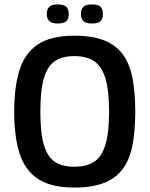

<svg xmlns="http://www.w3.org/2000/svg" viewBox="-20 -838 675 866"><path d="M44 -334Q44 -444 67.5 -520.5Q91 -597 150 -637Q209 -677 316 -677Q399 -677 453 -654.5Q507 -632 537 -588.5Q567 -545 578.5 -481Q590 -417 590 -334Q590 -251 578.5 -187.5Q567 -124 537 -80.5Q507 -37 453 -14.5Q399 8 316 8Q209 8 150 -32Q91 -72 67.5 -148Q44 -224 44 -334ZM162 -334Q162 -236 178.5 -182.5Q195 -129 228.5 -107.5Q262 -86 315 -86Q368 -86 402.5 -107Q437 -128 454.5 -182Q472 -236 472 -334Q472 -433 454.5 -487.5Q437 -542 402.5 -563.5Q368 -585 315 -585Q262 -585 228.5 -563Q195 -541 178.5 -487Q162 -433 162 -334ZM290 -775Q290 -754 279.5 -743Q269 -732 239 -732Q213 -732 202 -743Q191 -754 191 -775Q191 -796 202 -807Q213 -818 239 -818Q269 -818 279.5 -807Q290 -796 290 -775ZM444 -775Q444 -754 434 -743Q424 -732 394 -732Q367 -732 356 -743Q345 -754 345 -775Q345 -796 356 -807Q367 -818 394 -818Q424 -818 434 -807Q444 -796 444 -775Z"/></svg>

Font: Glory SemiBold
Style: Regular
Weight: 600
Designer: Robert Leuschke
Foundry: Robert Leuschke
Version: Version 1.011